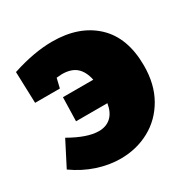

<svg xmlns="http://www.w3.org/2000/svg" viewBox="-135 -673 787 806"><g transform="rotate(-30 258.0 -270.0)"><path d="M505 -275Q505 -185 467.5 -119.5Q430 -54 366.5 -19.5Q303 15 226 15Q171 15 114.5 -3.5Q58 -22 6 -59L67 -178Q149 -131 204 -131Q240 -131 263 -152Q286 -173 293 -215H141L144 -330H291Q282 -373 257.5 -394.5Q233 -416 188 -416Q180 -416 162 -414L151 -368H31L26 -520Q133 -555 221 -555Q351 -555 428 -483Q505 -411 505 -275Z"/></g></svg>

Font: Bitter Pro Black
Style: Regular
Weight: 900
Designer: Sol Matas, and Bitter project Authors
Foundry: Sol Matas
Version: Version 1.010